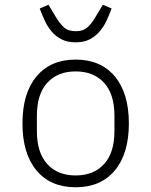

<svg xmlns="http://www.w3.org/2000/svg" viewBox="-20 -780 640 812"><path d="M300 12Q194 12 134.5 -59Q75 -130 75 -258Q75 -386 134.5 -457Q194 -528 300 -528Q406 -528 465.5 -457Q525 -386 525 -258Q525 -130 465.5 -59Q406 12 300 12ZM300 -38Q376 -38 420 -86Q464 -134 464 -226V-290Q464 -382 420 -430Q376 -478 300 -478Q224 -478 180 -430Q136 -382 136 -290V-226Q136 -134 180 -86Q224 -38 300 -38ZM300 -601Q265 -601 240.5 -613.5Q216 -626 199 -646Q182 -666 170 -691.5Q158 -717 148 -744L185 -760L209 -720Q231 -682 249.5 -665Q268 -648 300 -648Q316 -648 328 -652Q340 -656 350.5 -665Q361 -674 370.5 -687.5Q380 -701 391 -720L415 -760L452 -744Q442 -717 430 -691.5Q418 -666 400.5 -646Q383 -626 359 -613.5Q335 -601 300 -601Z"/></svg>

Font: IBM Plex Mono Light
Style: Regular
Weight: 300
Monospace: yes
Designer: Mike Abbink, Paul van der Laan, Pieter van Rosmalen
Foundry: Bold Monday
Version: Version 2.3